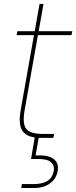

<svg xmlns="http://www.w3.org/2000/svg" viewBox="-20 -698 386 972"><path d="M85 -142.1 151.9 -520H64L67.9 -540H155.8L180.2 -678.2H200.2L175.8 -540H346.2L341.8 -520H171.9L105 -142.1Q92.3 -70.8 113 -45.4Q133.8 -20 196.8 -20H253.9L250 0H190.9H175.8L160.2 88.9Q222.2 85.4 250.5 106Q278.8 126.5 272 168Q265.1 206.5 233.4 230.2Q201.7 253.9 150.9 253.9H87.9L90.8 233.9H150.9Q240.2 233.9 252 168Q256.8 140.6 238.8 123.8Q220.7 106.9 173.8 106.9H137.2L155.8 -2Q106.9 -9.3 89.8 -42.2Q72.8 -75.2 85 -142.1Z"/></svg>

Font: SVN-Poppins Thin
Style: Italic
Weight: 100
Italic angle: -10°
Designer: Ninad Kale (Devanagari), Jonny Pinhorn (Latin)
Foundry: Indian Type Foundry
Version: Version 3.002 2017